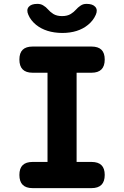

<svg xmlns="http://www.w3.org/2000/svg" viewBox="-20 -970 640 990"><path d="M375 -135H452Q486 -135 503 -118.5Q520 -102 520 -68Q520 -34 503 -17Q486 0 452 0H148Q114 0 97 -17Q80 -34 80 -68Q80 -102 97 -118.5Q114 -135 148 -135H225V-595H148Q114 -595 97 -612Q80 -629 80 -663Q80 -697 97 -713.5Q114 -730 148 -730H452Q486 -730 503 -713.5Q520 -697 520 -663Q520 -629 503 -612Q486 -595 452 -595H375ZM126 -894Q115 -919 128 -934.5Q141 -950 172 -950Q182 -950 189.5 -948Q197 -946 203 -942Q217 -934 227.5 -921.5Q238 -909 255 -898Q273 -887 300 -887Q327 -887 345 -898Q361 -908 371.5 -920Q382 -932 394 -940Q401 -945 408.5 -947.5Q416 -950 427 -950Q458 -950 471.5 -934.5Q485 -919 474 -894Q461 -864 434 -842Q383 -800 300 -800Q217 -801 166 -842Q138 -865 126 -894Z"/></svg>

Font: Maple Mono ExtraBold
Style: Regular
Weight: 800
Monospace: yes
Designer: subframe7536
Version: Version 7.000